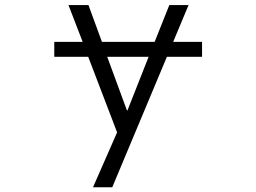

<svg xmlns="http://www.w3.org/2000/svg" viewBox="-20 -540 1040 779"><path d="M200.2 -309.6V-370.1H315.4L257.8 -519.5H338.9L393.6 -370.1H607.4L667 -519.5H745.1L682.6 -370.1H799.8V-309.6H657.2L435.5 219.7H357.4L455.1 -2.9L337.9 -309.6ZM495.1 -91.8H497.1L583 -309.6H415Z"/></svg>

Font: Gen Shin Gothic Monospace Normal
Style: Regular
Weight: 350
Designer: [Source Han Sans]
Ryoko NISHIZUKA  (kana & ideographs); Paul D. Hunt (Latin, Greek & Cyrillic); Wenlong ZHANG  (bopomofo
Version: Version 1.002.20150607